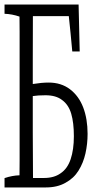

<svg xmlns="http://www.w3.org/2000/svg" viewBox="-27 -823 411 833"><path d="M314 -803.2Q316.4 -706.5 318.8 -599.6H286.6Q279.3 -681.2 271.5 -752.9H115.7Q115.2 -709.5 115.2 -561.5Q115.2 -514.6 115.2 -458.5Q153.8 -464.8 184.1 -464.8Q238.3 -464.8 276.6 -435.8Q314.9 -406.7 334 -356.9Q353 -307.1 353 -242.2Q353 -198.7 343.8 -157.5Q334.5 -116.2 313.7 -82.8Q293 -49.3 256.8 -29.8Q221.7 -9.8 171.9 -9.8H-7.3Q-7.3 -34.7 -7.3 -50.3Q25.4 -61.5 57.6 -62.5Q58.1 -96.7 58.1 -127Q58.1 -411.1 58.1 -685.1Q58.1 -716.3 57.6 -751Q24.9 -762.2 -7.3 -763.2Q-7.3 -788.1 -7.3 -803.2ZM115.2 -248Q115.2 -185.5 116.2 -50.8H163.6Q207.5 -50.8 235.4 -70.8Q265.6 -90.8 279.5 -132.3Q293.5 -173.8 293.5 -232.2Q293.5 -290.5 282 -329.6Q270.5 -368.7 242.2 -389.2Q215.8 -409.7 170.4 -409.7Q137.7 -409.7 115.2 -406.2Z"/></svg>

Font: Scarab Serif
Style: Condensed-Light
Weight: 300
Designer: John Roberts
Foundry: Scarab
Version: 1.0